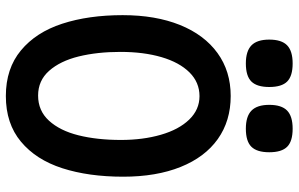

<svg xmlns="http://www.w3.org/2000/svg" viewBox="-198 -784 996 640"><g transform="rotate(90 300.0 -464.0)"><path d="M30.5 -375Q30.5 -484.5 63.2 -565.8Q96 -647 156.8 -691Q217.5 -735 300 -735Q383 -735 443.5 -692Q504 -649 536.5 -568Q569 -487 569 -376.5Q569 -261.5 540.8 -173.8Q512.5 -86 452.2 -35.8Q392 14.5 300 14.5Q208.5 14.5 148 -35.8Q87.5 -86 59 -173.5Q30.5 -261 30.5 -375ZM446.5 -369Q446.5 -442.5 429.2 -502.2Q412 -562 378.8 -596.5Q345.5 -631 300.5 -631Q254.5 -631 221.2 -597.5Q188 -564 170.5 -504.5Q153 -445 153 -367.5Q153 -290 168.2 -228.2Q183.5 -166.5 216 -129.8Q248.5 -93 298.5 -93Q349 -93 382.2 -129.2Q415.5 -165.5 431 -227.5Q446.5 -289.5 446.5 -369ZM112 -863.5Q112 -904.5 131 -923Q150 -941.5 191.5 -941.5Q233.5 -941.5 251.8 -923.2Q270 -905 270 -863.5Q270 -822.5 251.8 -804Q233.5 -785.5 191.5 -785.5Q150.5 -785.5 131.2 -804.2Q112 -823 112 -863.5ZM329.5 -863.5Q329.5 -904.5 348.5 -923Q367.5 -941.5 409 -941.5Q451 -941.5 469.2 -923.2Q487.5 -905 487.5 -863.5Q487.5 -822.5 469.2 -804Q451 -785.5 409 -785.5Q368 -785.5 348.8 -804.2Q329.5 -823 329.5 -863.5Z"/></g></svg>

Font: JuliaMono SemiBold
Style: Regular
Weight: 600
Monospace: yes
Designer: cormullion
Foundry: corm
Version: Version 0.055; ttfautohint (v1.8.4)